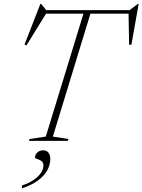

<svg xmlns="http://www.w3.org/2000/svg" viewBox="-20 -738 746 1006"><path d="M676 -666.5H192L225 -672.5L118.5 -500L108.5 -504.5L191.5 -717.5H195.5L226 -680.5L208.5 -685H670.5L653 -680.5L702.5 -717.5H706.5L668.5 -503.5H656.5L653.5 -672.5ZM420.5 -677H457L257 -22.5L338.5 -9.5L335.5 0H132L134.5 -9.5L220 -22.5ZM163.5 87Q163.5 73.5 175.2 61.5Q187 49.5 206.5 49.5Q223.5 49.5 233.5 61.5Q243.5 73.5 243.5 95Q243.5 125.5 227.5 154.5Q211.5 183.5 178.5 207.8Q145.5 232 95 249V234Q132.5 221.5 157.2 204.2Q182 187 194.8 167.2Q207.5 147.5 207.5 129Q207.5 112.5 196.5 105.2Q185.5 98 174.5 94.8Q163.5 91.5 163.5 87Z"/></svg>

Font: Newsreader 36pt ExtraLight
Style: Italic
Weight: 250
Italic angle: -17°
Designer: Hugues Gentile
Foundry: Production Type
Version: Version 1.003